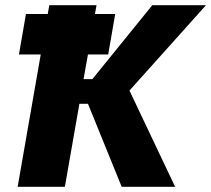

<svg xmlns="http://www.w3.org/2000/svg" viewBox="-20 -720 814 740"><path d="M449 0H655L479 -371L774 -700H567L336 -415H302L319 -510H397L424 -666H346L352 -700H170L164 -666H80L53 -510H137L48 0H230L286 -320H319Z"/></svg>

Font: Fixel Display 20240404 ExBold
Style: Italic
Weight: 800
Italic angle: -10°
Designer: AlfaBravo + MacPaw
Foundry: Kyrylo Tkachov, Marchela Mozhyna, Serhii Makarenko, Maria Weinstein, Zakhar Kryvoshyya
Version: Version 1.211;Glyphs 3.2 (3225)